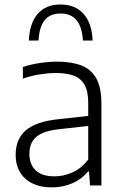

<svg xmlns="http://www.w3.org/2000/svg" viewBox="-20 -823 544 852"><path d="M210.5 8.5Q136 8.5 92.8 -29.8Q49.5 -68 49.5 -136.5Q49.5 -206 94.8 -244.8Q140 -283.5 238.5 -294L392.5 -311L397 -267L241 -249.5Q171.5 -242 141 -215.5Q110.5 -189 110.5 -142Q110.5 -92.5 138.8 -66.5Q167 -40.5 222.5 -40.5Q262 -40.5 301.2 -57.8Q340.5 -75 371.5 -115V-365.5Q371.5 -418 355 -447Q338.5 -476 306.5 -487.5Q274.5 -499 227.5 -499Q197 -499 158.5 -493.2Q120 -487.5 81.5 -474V-525.5Q114.5 -537 155.5 -543.2Q196.5 -549.5 233 -549.5Q297 -549.5 341 -532.5Q385 -515.5 407.5 -474.8Q430 -434 430 -363.5V0H379.5L375 -62H370.5Q343.5 -28.5 301.5 -10Q259.5 8.5 210.5 8.5ZM108 -643Q111.5 -720.5 147.5 -761.8Q183.5 -803 248.5 -803Q314 -803 351 -761.2Q388 -719.5 391 -643H348Q344.5 -702.5 320.2 -732.8Q296 -763 248.5 -763Q201.5 -763 177.8 -732.8Q154 -702.5 151 -643Z"/></svg>

Font: Encode Sans Condensed Thin Light
Style: Regular
Weight: 300
Version: Version 3.002